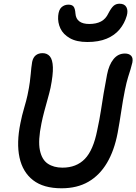

<svg xmlns="http://www.w3.org/2000/svg" viewBox="-20 -1000 734 1033"><path d="M311 13Q214 13 158 -30.5Q102 -74 85 -152.5Q68 -231 90 -338Q98 -379 110 -419.5Q122 -460 128 -488Q137 -531 140.5 -558.5Q144 -586 145.5 -603.5Q147 -621 148.5 -635Q150 -649 153 -667Q158 -691 172.5 -702.5Q187 -714 209 -714Q234 -714 248.5 -696.5Q263 -679 264.5 -638.5Q266 -598 252 -528Q246 -501 236.5 -467.5Q227 -434 218 -400Q209 -366 203 -336Q184 -244 194.5 -192.5Q205 -141 237 -119.5Q269 -98 316 -98Q391 -98 436.5 -145Q482 -192 503 -299Q516 -359 523 -405.5Q530 -452 537.5 -497Q545 -542 556 -599Q566 -651 590.5 -681.5Q615 -712 652 -712Q674 -712 685.5 -700Q697 -688 692 -663Q688 -645 682.5 -627.5Q677 -610 669 -584.5Q661 -559 652 -515Q641 -460 632.5 -402.5Q624 -345 613 -285Q595 -190 555.5 -123.5Q516 -57 455.5 -22Q395 13 311 13ZM450 -774Q392 -774 356 -794.5Q320 -815 305 -847Q290 -879 293 -915Q296 -948 311.5 -961.5Q327 -975 348 -975Q367 -975 375.5 -965Q384 -955 386 -927Q388 -899 407 -885Q426 -871 460 -871Q498 -871 523.5 -884.5Q549 -898 563 -928Q578 -957 591 -968.5Q604 -980 623 -980Q650 -980 660 -961.5Q670 -943 662 -915Q650 -874 623.5 -842Q597 -810 554 -792Q511 -774 450 -774Z"/></svg>

Font: Shantell Sans Medium
Style: Italic
Weight: 500
Italic angle: -11°
Designer: Stephen Nixon, Anya Danilova, Shantell Martin
Foundry: Arrow Type
Version: Version 1.011;[c5ecc13dd]